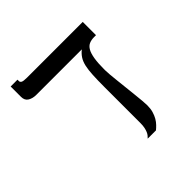

<svg xmlns="http://www.w3.org/2000/svg" viewBox="-149 -657 775 775"><g transform="rotate(-45 238.0 -270.0)"><path d="M411.6 -518.6V-442.9H400.9Q384.8 -442.9 372.8 -437.7Q360.8 -432.6 353 -418.9Q345.2 -405.3 341.3 -381.1Q337.4 -356.9 337.4 -318.4Q337.4 -308.6 338.9 -291.3Q340.3 -273.9 342.8 -252.2Q345.2 -230.5 347.7 -207Q350.1 -183.6 352.5 -162.1Q355 -140.6 356.4 -123Q357.9 -105.5 357.9 -96.2Q357.9 -77.1 353.5 -62Q349.1 -46.9 342.3 -35.2Q335.4 -23.4 327.1 -14.9Q318.8 -6.3 311 0H263.7Q268.1 -3.9 272.5 -9.3Q276.9 -14.6 280 -22.2Q283.2 -29.8 285.4 -40.3Q287.6 -50.8 287.6 -64.9V-269.5Q287.6 -310.1 289.1 -338.1Q290.5 -366.2 294.9 -385.5Q299.3 -404.8 307.9 -418.2Q316.4 -431.6 330.6 -442.9H70.8Q50.3 -442.9 35.9 -451.7Q21.5 -460.4 21.5 -481V-540H60.5V-531.7Q60.5 -525.9 66.7 -522.2Q72.8 -518.6 94.2 -518.6Z"/></g></svg>

Font: Arian Grqi
Style: Regular
Weight: 400
Designer: Ruben Hakobyan (Tarumian)
Foundry: Ruben Hakobyan (Tarumian)
Version: Version 1.003